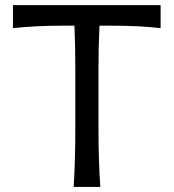

<svg xmlns="http://www.w3.org/2000/svg" viewBox="-20 -733 681 753"><path d="M30.8 -622.6V-712.9H609.9V-622.6Q530.3 -632.3 414.1 -632.3H370.1Q366.2 -545.4 366.2 -461.4V-235.4Q366.2 -98.6 373.5 0H269Q275.4 -103 275.4 -235.4V-461.4Q275.4 -556.6 272 -632.3H227.1Q117.2 -632.3 30.8 -622.6Z"/></svg>

Font: Commissioner Flair
Style: Regular
Weight: 400
Designer: Kostas Bartsokas
Foundry: Kostas Bartsokas
Version: Version 1.000